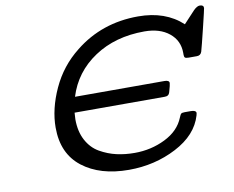

<svg xmlns="http://www.w3.org/2000/svg" viewBox="-78 -808 1124 921"><g transform="rotate(-10 484.0 -347.5)"><path d="M167 -249Q167 -339.8 211.9 -437.5Q256.8 -535.2 340.8 -601.1Q471.7 -706.1 648.9 -706.1Q781.7 -706.1 863.8 -629.9L918.9 -689Q936 -706.1 949.2 -706.1Q968.3 -706.1 967.8 -690.9Q967.8 -687 946.3 -598.4Q924.8 -509.8 918 -486.8Q912.1 -468.8 893.1 -469.2H854Q839.8 -469.2 835.9 -473.1Q832 -477.1 832 -486.8V-496.1Q832 -556.2 786.6 -593Q741.2 -629.9 666 -629.9Q523.9 -629.9 421.9 -562Q319.8 -494.1 284.2 -378.9H720.2Q743.2 -378.9 743.2 -365.2Q743.2 -357.4 732.9 -321.8Q728 -303.7 708 -304.2H269Q267.1 -282.2 267.1 -272Q267.1 -212.9 290 -169.9Q313 -127 351.6 -105Q390.1 -83 431.6 -73.5Q473.1 -64 520 -64Q600.1 -64 668.9 -97.9Q737.8 -131.8 762.2 -192.9Q768.1 -208 772.5 -211.4Q776.9 -214.8 790 -214.8H818.8Q844.7 -214.8 845.2 -201.2Q845.2 -198.2 842.8 -189.9Q815.9 -98.1 710.4 -43.5Q605 11.2 479 11.2Q338.9 11.2 252.9 -55.4Q167 -122.1 167 -249Z"/></g></svg>

Font: CMU Concrete
Style: BoldItalic
Weight: 700
Italic angle: -14.04°
Version: Version 0.7.0